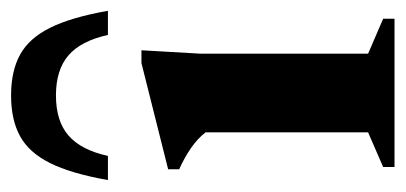

<svg xmlns="http://www.w3.org/2000/svg" viewBox="-208 -506 715 338"><g transform="rotate(-90 149.0 -337.5)"><path d="M229 -445.5 223 -341.5V-46.5L284.5 -20V0H23.5V-20L84.5 -46.5V-332.5Q74 -346.5 56.5 -358.5Q39 -370.5 19.5 -379V-398.5L206.5 -445.5ZM149.5 -596Q104.5 -596 79 -574Q53.5 -552 43 -504.5H0.5Q12 -569.5 30.5 -606.5Q49 -643.5 77.8 -659.2Q106.5 -675 149.5 -675Q192.5 -675 221.2 -659.2Q250 -643.5 268.5 -606.5Q287 -569.5 298.5 -504.5H256Q245.5 -552 220 -574Q194.5 -596 149.5 -596Z"/></g></svg>

Font: Newsreader Text
Style: Bold
Weight: 700
Designer: Hugues Gentile
Foundry: Production Type
Version: Version 1.001